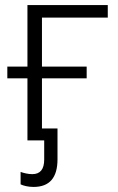

<svg xmlns="http://www.w3.org/2000/svg" viewBox="-20 -552 464 755"><path d="M111.8 183.1C174.8 183.1 206.1 147 206.1 74.2V-46.9H145V-244.1H320.8V-290H145V-482.9H403.8V-532.2H87.9V-290H8.8V-244.1H87.9V0H153.8V75.2C153.8 113.8 138.2 132.8 106.9 132.8C89.8 132.8 71.3 127.9 61 124V172.9C71.3 178.2 90.8 183.1 111.8 183.1Z"/></svg>

Font: Noto Reveo Sans
Style: Regular
Weight: 300
Designer: Monotype Design Team
Foundry: Monotype Imaging Inc.
Version: Version 2.007